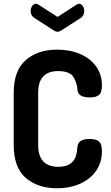

<svg xmlns="http://www.w3.org/2000/svg" viewBox="-20 -995 590 1021"><path d="M400 -975Q412 -975 420 -963Q428 -951 428 -936Q428 -911 407 -898L304 -832Q294 -826 286 -826Q277 -826 268 -832L165 -898Q143 -911 143 -936Q143 -951 151 -963Q159 -975 171 -975Q178 -975 183 -971L286 -905L388 -971Q395 -975 400 -975ZM288 -617Q237 -617 210 -588.5Q183 -560 183 -502V-223Q183 -165 210.5 -136.5Q238 -108 290 -108Q332 -108 354 -124.5Q376 -141 383 -163.5Q390 -186 392 -215Q395 -256 456 -256Q491 -256 506.5 -242.5Q522 -229 522 -192Q522 -132 491.5 -87.5Q461 -43 407 -18.5Q353 6 283 6Q180 6 116.5 -49.5Q53 -105 53 -223V-502Q53 -620 117 -675.5Q181 -731 284 -731Q353 -731 407 -707.5Q461 -684 491.5 -641Q522 -598 522 -541Q522 -504 507 -490.5Q492 -477 457 -477Q427 -477 410 -487Q393 -497 392 -518Q389 -557 369.5 -587Q350 -617 288 -617Z"/></svg>

Font: Dosis
Style: Regular
Weight: 400
Designer: Edgar Tolentino, Pablo Impallari, Igino Marini
Foundry: Edgar Tolentino, Pablo Impallari, Igino Marini
Version: Version 1.007;Glyphs 3.1.1 (3134)